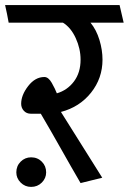

<svg xmlns="http://www.w3.org/2000/svg" viewBox="-31 -700 505 753"><path d="M129 -254H90Q73 -254 62.5 -265.5Q52 -277 52 -293Q52 -327 79.5 -362.5Q107 -398 143 -398Q159 -398 172 -375Q185 -352 192 -334Q233 -346 259 -380.5Q285 -415 285 -466Q285 -509 266 -550.5Q247 -592 216 -611H3Q0 -628 -3.5 -645.5Q-7 -663 -11 -680H438L454 -611H324Q347 -583 359 -543.5Q371 -504 371 -466Q371 -393 326 -336.5Q281 -280 208 -261L370 -3L285 18Q246 -49 207.5 -117.5Q169 -186 129 -254ZM91 33Q67 33 50 16Q33 -1 33 -24Q33 -49 50 -66Q67 -83 91 -83Q116 -83 133 -66Q150 -49 150 -24Q150 -1 133 16Q116 33 91 33Z"/></svg>

Font: Palanquin
Style: Regular
Weight: 400
Designer: Pria Ravichandran
Version: Version 1.0.4